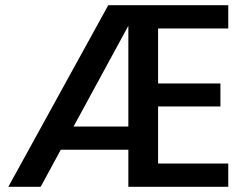

<svg xmlns="http://www.w3.org/2000/svg" viewBox="-20 -716 961 736"><path d="M586 -607V-396H825V-308H586V-89H855V0H472V-142H213L136 0H12L395 -696H855V-607ZM472 -231V-617L262 -231Z"/></svg>

Font: Poppins-tnum Medium
Style: Regular
Weight: 500
Designer: Ninad Kale (Devanagari), Jonny Pinhorn (Latin)
Foundry: Indian Type Foundry
Version: Version 4.004